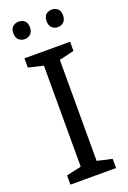

<svg xmlns="http://www.w3.org/2000/svg" viewBox="-171 -964 680 1020"><g transform="rotate(-20 169.5 -454.0)"><path d="M298 0H40V-52L124 -71V-642L40 -662V-714H298V-662L214 -642V-71L298 -52ZM30 -859Q30 -885 44 -896.5Q58 -908 77 -908Q96 -908 110 -896.5Q124 -885 124 -859Q124 -834 110 -821.5Q96 -809 77 -809Q58 -809 44 -821.5Q30 -834 30 -859ZM218 -859Q218 -885 231.5 -896.5Q245 -908 264 -908Q283 -908 297 -896.5Q311 -885 311 -859Q311 -834 297 -821.5Q283 -809 264 -809Q245 -809 231.5 -821.5Q218 -834 218 -859Z"/></g></svg>

Font: Noto Sans Lydian
Style: Regular
Weight: 400
Designer: Monotype Design Team
Foundry: Monotype Imaging Inc.
Version: Version 2.002; ttfautohint (v1.8.4.7-5d5b)